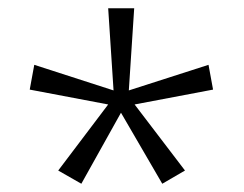

<svg xmlns="http://www.w3.org/2000/svg" viewBox="-20 -779 591 465"><path d="M305 -759 292 -560 485 -622 496 -562 306 -526 428 -366 373 -334 273 -506 177 -334 121 -366 242 -526 52 -562 63 -622 255 -560 242 -759Z"/></svg>

Font: Noto Sans Canadian Aboriginal Light
Style: Regular
Weight: 300
Designer: Monotype Design Team, Typotheque's Kevin King
Foundry: Monotype Imaging Inc.
Version: Version 2.004; ttfautohint (v1.8.4.7-5d5b)